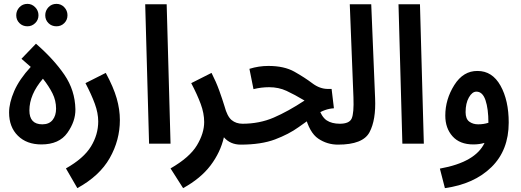

<svg xmlns="http://www.w3.org/2000/svg" viewBox="-20 -743 2692 993"><path d="M370 -178Q368 -276 313 -356.5Q258 -437 166 -517L91 -439L139 -397Q80 -333 53.5 -272Q27 -211 27 -161Q27 -86 72.5 -41Q118 4 194 4Q286 4 328.5 -56Q371 -116 370 -178ZM132 -172Q132 -254 202 -336Q233 -297 251.5 -260Q270 -223 270 -181Q270 -145 252 -122.5Q234 -100 199 -100Q132 -100 132 -172ZM272 -607Q296 -607 312.5 -623.5Q329 -640 329 -664Q329 -688 312.5 -705.5Q296 -723 272 -723Q247 -723 230.5 -705.5Q214 -688 214 -664Q214 -640 230.5 -623.5Q247 -607 272 -607ZM122 -607Q145 -607 162 -623.5Q179 -640 179 -664Q179 -688 162 -705.5Q145 -723 122 -723Q97 -723 80.5 -705.5Q64 -688 64 -664Q64 -640 80.5 -623.5Q97 -607 122 -607Z M380 230Q495 167 547.5 74.5Q600 -18 600 -122Q600 -177 583.5 -234.5Q567 -292 527 -366L422 -313Q453 -254 470.5 -206Q488 -158 488 -115Q488 -47 450.5 14.5Q413 76 321 128Z M751 0 731 -721H842L862 0Z M1225 5Q1288 5 1288 -51Q1288 -73 1274.5 -88Q1261 -103 1235 -103Q1201 -103 1178 -122Q1155 -141 1141 -194Q1130 -230 1114 -274.5Q1098 -319 1074 -366L969 -313Q1000 -254 1018 -205.5Q1036 -157 1036 -112Q1036 -54 998.5 8.5Q961 71 862 128L927 230Q1018 180 1069 112.5Q1120 45 1138 -33Q1171 5 1225 5Z M1728 5Q1791 5 1791 -51Q1791 -73 1778 -88Q1765 -103 1738 -103Q1696 -103 1669.5 -120.5Q1643 -138 1624 -193L1557 -148Q1580 -57 1626 -26Q1672 5 1728 5ZM1224 5Q1331 5 1402.5 -22Q1474 -49 1524.5 -85.5Q1575 -122 1617 -151Q1659 -180 1707 -183L1695 -283H1676Q1634 -283 1595 -312.5Q1556 -342 1503 -372Q1450 -402 1368 -402Q1318 -402 1270 -387L1291 -282Q1331 -292 1372 -292Q1421 -292 1462 -273Q1503 -254 1555 -223Q1470 -167 1396 -135Q1322 -103 1233 -103Z M1728 5Q1857 5 1891 -59Q1925 -123 1920 -235L1900 -721H1789L1808 -239Q1811 -158 1799 -130.5Q1787 -103 1737 -103Z M2061 0 2041 -721H2152L2172 0Z M2611 -109Q2611 -224 2568.5 -300Q2526 -376 2450 -376Q2376 -377 2329.5 -303Q2283 -229 2283 -145Q2283 -80 2320.5 -38Q2358 4 2428 4Q2459 4 2486 -4Q2439 96 2255 129L2281 230Q2432 209 2521.5 121.5Q2611 34 2611 -109ZM2388 -163Q2388 -209 2405 -239Q2422 -269 2444 -269Q2476 -269 2491 -224.5Q2506 -180 2506 -108Q2481 -100 2453 -100Q2426 -100 2407 -114Q2388 -128 2388 -163Z"/></svg>

Font: Noto Sans Arabic UI ExtraCondensed Semi
Style: Regular
Weight: 600
Width: 3
Designer: Nadine Chahine - Monotype Design Team
Foundry: Monotype Imaging Inc.
Version: Version 1.900